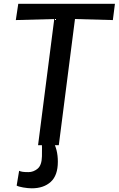

<svg xmlns="http://www.w3.org/2000/svg" viewBox="-20 -767 627 1014"><path d="M181 0 266.5 -666.5 63.5 -661 76.5 -747H587L576 -661L376 -666.5L290.5 0ZM148 227.5Q127.5 227.5 102 223Q76.5 218.5 68 213L81 135Q88 138.5 98.5 140.2Q109 142 130.5 142Q156.5 142 178.5 124Q200.5 106 201.5 58.5Q202 29.5 201.8 12.2Q201.5 -5 200 -15L233 -17L262 -15Q272 0 278.8 27.2Q285.5 54.5 285.5 87Q285.5 159.5 248 193.5Q210.5 227.5 148 227.5Z"/></svg>

Font: Merriweather Sans Italic
Style: Regular
Weight: 400
Italic angle: -7.5°
Designer: Eben Sorkin
Foundry: Eben Sorkin
Version: Version 1.008; ttfautohint (v1.7.19-72a1) -l 8 -r 50 -G 200 